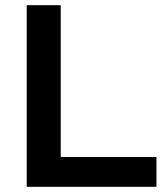

<svg xmlns="http://www.w3.org/2000/svg" viewBox="-20 -720 647 740"><path d="M83 0V-700H214V-115H583V0Z"/></svg>

Font: REM Medium Medium
Style: Regular
Weight: 500
Version: Version 1.005;gftools[0.9.28]